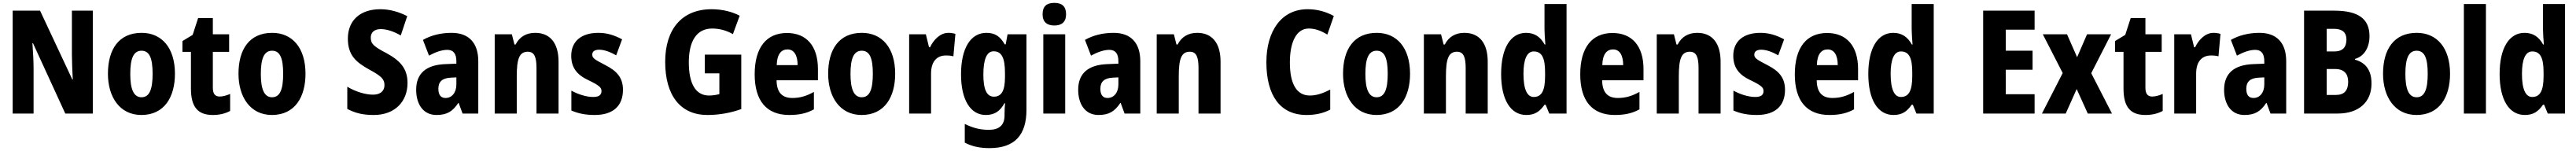

<svg xmlns="http://www.w3.org/2000/svg" viewBox="-20 -788 17878 1048"><path d="M624 0V-714H479V-406C479 -361 482 -297 485 -236H482L258 -714H68V0H213V-311C213 -357 210 -422 205 -488H209L433 0Z M1194 -276C1194 -458 1101 -560 963 -560C804 -560 729 -445 729 -276C729 -116 810 10 961 10C1123 10 1194 -118 1194 -276ZM884 -275C884 -383 907 -436 962 -436C1018 -436 1039 -383 1039 -276C1039 -169 1018 -113 962 -113C907 -113 884 -170 884 -275Z M1504 -118C1472 -118 1457 -138 1457 -179V-428H1570V-550H1457V-663H1355L1317 -546L1246 -503V-428H1305V-173C1305 -43 1355 10 1457 10C1505 10 1543 0 1577 -18V-136C1551 -125 1527 -118 1504 -118Z M2100 -276C2100 -458 2007 -560 1869 -560C1710 -560 1635 -445 1635 -276C1635 -116 1716 10 1867 10C2029 10 2100 -118 2100 -276ZM1790 -275C1790 -383 1813 -436 1868 -436C1924 -436 1945 -383 1945 -276C1945 -169 1924 -113 1868 -113C1813 -113 1790 -170 1790 -275Z M2808 -212C2808 -312 2757 -367 2664 -418C2574 -465 2553 -483 2553 -527C2553 -561 2575 -586 2622 -586C2663 -586 2710 -571 2761 -542L2806 -676C2749 -705 2687 -724 2619 -724C2479 -724 2394 -646 2394 -520C2394 -404 2451 -356 2543 -305C2628 -259 2648 -238 2648 -197C2648 -159 2622 -131 2569 -131C2516 -131 2449 -151 2390 -186V-32C2449 -1 2503 10 2574 10C2722 10 2808 -85 2808 -212Z M3114 -560C3037 -560 2969 -542 2915 -511L2957 -402C3005 -428 3048 -442 3084 -442C3125 -442 3147 -417 3147 -363V-346L3070 -343C2939 -338 2868 -280 2868 -165C2868 -67 2915 10 3009 10C3083 10 3122 -16 3160 -73H3163L3190 0H3299V-363C3299 -493 3231 -560 3114 -560ZM3108 -249 3147 -251V-202C3147 -144 3115 -108 3072 -108C3040 -108 3022 -128 3022 -172C3022 -220 3048 -246 3108 -249Z M3694 -560C3631 -560 3585 -532 3558 -479H3550L3532 -550H3413V0H3566V-256C3566 -379 3583 -429 3643 -429C3689 -429 3703 -390 3703 -315V0H3856V-360C3856 -492 3795 -560 3694 -560Z M4303 -165C4303 -252 4257 -297 4181 -336C4104 -376 4090 -385 4090 -409C4090 -431 4107 -443 4138 -443C4175 -443 4218 -426 4256 -404L4297 -515C4243 -544 4192 -560 4132 -560C4015 -560 3944 -502 3944 -401C3944 -319 3984 -269 4060 -233C4140 -195 4154 -180 4154 -156C4154 -128 4135 -115 4096 -115C4048 -115 3990 -134 3945 -159V-21C3995 1 4047 10 4107 10C4235 10 4303 -53 4303 -165Z M4871 -409V-279H4972V-135C4952 -129 4925 -125 4900 -125C4806 -125 4760 -210 4760 -355C4760 -501 4813 -590 4922 -590C4974 -590 5023 -576 5066 -551L5113 -679C5062 -706 4994 -724 4918 -724C4711 -724 4596 -584 4596 -359C4596 -124 4703 10 4889 10C4973 10 5052 -5 5124 -31V-409Z M5441 -559C5299 -559 5217 -459 5217 -272C5217 -89 5299 10 5457 10C5527 10 5579 -2 5628 -29V-150C5575 -121 5532 -108 5478 -108C5405 -108 5370 -149 5369 -231H5656V-309C5656 -468 5577 -559 5441 -559ZM5445 -445C5490 -445 5515 -405 5515 -336H5370C5372 -413 5402 -445 5445 -445Z M6192 -276C6192 -458 6099 -560 5961 -560C5802 -560 5727 -445 5727 -276C5727 -116 5808 10 5959 10C6121 10 6192 -118 6192 -276ZM5882 -275C5882 -383 5905 -436 5960 -436C6016 -436 6037 -383 6037 -276C6037 -169 6016 -113 5960 -113C5905 -113 5882 -170 5882 -275Z M6561 -560C6504 -560 6458 -511 6434 -460H6427L6405 -550H6289V0H6441V-277C6441 -363 6483 -403 6544 -403C6567 -403 6583 -401 6596 -397L6610 -553C6593 -558 6576 -560 6561 -560Z M6825 -560C6716 -560 6649 -454 6649 -272C6649 -94 6715 10 6821 10C6883 10 6921 -18 6950 -71H6955C6952 -48 6951 -17 6951 4V13C6951 84 6910 113 6842 113C6783 113 6733 101 6675 72V202C6725 228 6778 240 6847 240C7024 240 7103 146 7103 -25V-550H6972L6959 -480H6952C6921 -536 6884 -560 6825 -560ZM6875 -432C6932 -432 6954 -385 6954 -280V-254C6954 -160 6931 -117 6877 -117C6828 -117 6804 -166 6804 -270C6804 -378 6828 -432 6875 -432Z M7297 -768C7244 -768 7215 -745 7215 -689C7215 -635 7246 -611 7297 -611C7347 -611 7378 -635 7378 -689C7378 -744 7349 -768 7297 -768ZM7372 -550H7220V0H7372Z M7708 -560C7631 -560 7563 -542 7509 -511L7551 -402C7599 -428 7642 -442 7678 -442C7719 -442 7741 -417 7741 -363V-346L7664 -343C7533 -338 7462 -280 7462 -165C7462 -67 7509 10 7603 10C7677 10 7716 -16 7754 -73H7757L7784 0H7893V-363C7893 -493 7825 -560 7708 -560ZM7702 -249 7741 -251V-202C7741 -144 7709 -108 7666 -108C7634 -108 7616 -128 7616 -172C7616 -220 7642 -246 7702 -249Z M8288 -560C8225 -560 8179 -532 8152 -479H8144L8126 -550H8007V0H8160V-256C8160 -379 8177 -429 8237 -429C8283 -429 8297 -390 8297 -315V0H8450V-360C8450 -492 8389 -560 8288 -560Z M9062 -590C9109 -590 9150 -573 9191 -548L9236 -677C9178 -709 9117 -724 9054 -724C8872 -724 8768 -572 8768 -356C8768 -126 8863 10 9047 10C9109 10 9163 -2 9211 -27V-166C9165 -143 9120 -125 9070 -125C8978 -125 8931 -205 8931 -355C8931 -497 8977 -590 9062 -590Z M9765 -276C9765 -458 9672 -560 9534 -560C9375 -560 9300 -445 9300 -276C9300 -116 9381 10 9532 10C9694 10 9765 -118 9765 -276ZM9455 -275C9455 -383 9478 -436 9533 -436C9589 -436 9610 -383 9610 -276C9610 -169 9589 -113 9533 -113C9478 -113 9455 -170 9455 -275Z M10142 -560C10079 -560 10033 -532 10006 -479H9998L9980 -550H9861V0H10014V-256C10014 -379 10031 -429 10091 -429C10137 -429 10151 -390 10151 -315V0H10304V-360C10304 -492 10243 -560 10142 -560Z M10572 10C10632 10 10666 -15 10698 -61H10706L10731 0H10851V-760H10698V-584C10698 -557 10701 -519 10704 -479H10699C10670 -532 10629 -560 10570 -560C10464 -560 10397 -456 10397 -275C10397 -95 10463 10 10572 10ZM10623 -115C10578 -115 10552 -167 10552 -276C10552 -378 10577 -431 10623 -431C10681 -431 10702 -384 10702 -286V-260C10702 -160 10679 -115 10623 -115Z M11170 -559C11028 -559 10946 -459 10946 -272C10946 -89 11028 10 11186 10C11256 10 11308 -2 11357 -29V-150C11304 -121 11261 -108 11207 -108C11134 -108 11099 -149 11098 -231H11385V-309C11385 -468 11306 -559 11170 -559ZM11174 -445C11219 -445 11244 -405 11244 -336H11099C11101 -413 11131 -445 11174 -445Z M11758 -560C11695 -560 11649 -532 11622 -479H11614L11596 -550H11477V0H11630V-256C11630 -379 11647 -429 11707 -429C11753 -429 11767 -390 11767 -315V0H11920V-360C11920 -492 11859 -560 11758 -560Z M12367 -165C12367 -252 12321 -297 12245 -336C12168 -376 12154 -385 12154 -409C12154 -431 12171 -443 12202 -443C12239 -443 12282 -426 12320 -404L12361 -515C12307 -544 12256 -560 12196 -560C12079 -560 12008 -502 12008 -401C12008 -319 12048 -269 12124 -233C12204 -195 12218 -180 12218 -156C12218 -128 12199 -115 12160 -115C12112 -115 12054 -134 12009 -159V-21C12059 1 12111 10 12171 10C12299 10 12367 -53 12367 -165Z M12659 -559C12517 -559 12435 -459 12435 -272C12435 -89 12517 10 12675 10C12745 10 12797 -2 12846 -29V-150C12793 -121 12750 -108 12696 -108C12623 -108 12588 -149 12587 -231H12874V-309C12874 -468 12795 -559 12659 -559ZM12663 -445C12708 -445 12733 -405 12733 -336H12588C12590 -413 12620 -445 12663 -445Z M13120 10C13180 10 13214 -15 13246 -61H13254L13279 0H13399V-760H13246V-584C13246 -557 13249 -519 13252 -479H13247C13218 -532 13177 -560 13118 -560C13012 -560 12945 -456 12945 -275C12945 -95 13011 10 13120 10ZM13171 -115C13126 -115 13100 -167 13100 -276C13100 -378 13125 -431 13171 -431C13229 -431 13250 -384 13250 -286V-260C13250 -160 13227 -115 13171 -115Z M14099 0V-134H13899V-304H14085V-436H13899V-582H14099V-714H13742V0Z M14294 -281 14150 0H14315L14391 -170L14468 0H14636L14492 -280L14630 -550H14463L14394 -391L14324 -550H14156Z M14915 -118C14883 -118 14868 -138 14868 -179V-428H14981V-550H14868V-663H14766L14728 -546L14657 -503V-428H14716V-173C14716 -43 14766 10 14868 10C14916 10 14954 0 14988 -18V-136C14962 -125 14938 -118 14915 -118Z M15340 -560C15283 -560 15237 -511 15213 -460H15206L15184 -550H15068V0H15220V-277C15220 -363 15262 -403 15323 -403C15346 -403 15362 -401 15375 -397L15389 -553C15372 -558 15355 -560 15340 -560Z M15660 -560C15583 -560 15515 -542 15461 -511L15503 -402C15551 -428 15594 -442 15630 -442C15671 -442 15693 -417 15693 -363V-346L15616 -343C15485 -338 15414 -280 15414 -165C15414 -67 15461 10 15555 10C15629 10 15668 -16 15706 -73H15709L15736 0H15845V-363C15845 -493 15777 -560 15660 -560ZM15654 -249 15693 -251V-202C15693 -144 15661 -108 15618 -108C15586 -108 15568 -128 15568 -172C15568 -220 15594 -246 15654 -249Z M16178 -714H15969V0H16203C16348 0 16437 -79 16437 -208C16437 -304 16394 -354 16322 -374V-379C16381 -395 16423 -452 16423 -537C16423 -657 16346 -714 16178 -714ZM16180 -431H16126V-588H16176C16234 -588 16263 -563 16263 -514C16263 -461 16237 -431 16180 -431ZM16126 -309H16185C16247 -309 16275 -275 16275 -221C16275 -161 16249 -129 16189 -129H16126Z M16982 -276C16982 -458 16889 -560 16751 -560C16592 -560 16517 -445 16517 -276C16517 -116 16598 10 16749 10C16911 10 16982 -118 16982 -276ZM16672 -275C16672 -383 16695 -436 16750 -436C16806 -436 16827 -383 16827 -276C16827 -169 16806 -113 16750 -113C16695 -113 16672 -170 16672 -275Z M17231 0V-760H17078V0Z M17501 10C17561 10 17595 -15 17627 -61H17635L17660 0H17780V-760H17627V-584C17627 -557 17630 -519 17633 -479H17628C17599 -532 17558 -560 17499 -560C17393 -560 17326 -456 17326 -275C17326 -95 17392 10 17501 10ZM17552 -115C17507 -115 17481 -167 17481 -276C17481 -378 17506 -431 17552 -431C17610 -431 17631 -384 17631 -286V-260C17631 -160 17608 -115 17552 -115Z"/></svg>

Font: Noto Sans Georgian Condensed ExtraBold
Style: Regular
Weight: 800
Width: 3
Designer: Monotype Design Team, Akaki Razmadze
Foundry: Google LLC
Version: Version 2.005